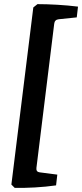

<svg xmlns="http://www.w3.org/2000/svg" viewBox="-20 -723 397 928"><path d="M51 185 35 169 141 -687 161 -703Q205 -703 257 -700Q309 -697 357 -691L351 -639L264 -630Q244 -628 242 -608L156 89Q154 108 172 110L257 121L251 173Q202 180 148.5 183Q95 186 51 185Z"/></svg>

Font: Rasa
Style: Bold Italic
Weight: 700
Italic angle: -7.10001°
Designer: Anna Giedrys (Yrsa+Rasa design), David Brezina (Yrsa art-direction, Rasa art-direction, design)
Foundry: Rosetta Type Foundry
Version: Version 2.004